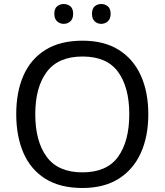

<svg xmlns="http://www.w3.org/2000/svg" viewBox="-20 -928 821 958"><path d="M720 -358Q720 -247 682.5 -164.5Q645 -82 572 -36Q499 10 391 10Q280 10 206.5 -36Q133 -82 97 -165Q61 -248 61 -359Q61 -469 97 -551Q133 -633 206.5 -679Q280 -725 392 -725Q499 -725 572 -679.5Q645 -634 682.5 -551.5Q720 -469 720 -358ZM156 -358Q156 -223 213 -145.5Q270 -68 391 -68Q513 -68 569 -145.5Q625 -223 625 -358Q625 -493 569 -569.5Q513 -646 392 -646Q271 -646 213.5 -569.5Q156 -493 156 -358ZM251 -859Q251 -885 265 -896.5Q279 -908 298 -908Q317 -908 331 -896.5Q345 -885 345 -859Q345 -834 331 -821.5Q317 -809 298 -809Q279 -809 265 -821.5Q251 -834 251 -859ZM439 -859Q439 -885 452.5 -896.5Q466 -908 485 -908Q504 -908 518 -896.5Q532 -885 532 -859Q532 -834 518 -821.5Q504 -809 485 -809Q466 -809 452.5 -821.5Q439 -834 439 -859Z"/></svg>

Font: Noto Sans Inscriptional Pahlavi
Style: Regular
Weight: 400
Designer: Monotype Design Team
Foundry: Monotype Imaging Inc.
Version: Version 2.003; ttfautohint (v1.8.4.7-5d5b)